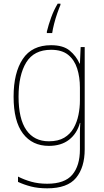

<svg xmlns="http://www.w3.org/2000/svg" viewBox="-20 -877 564 1045"><path d="M258 -631Q324 -631 359.5 -601.5Q395 -572 413 -531H415L419 -621H441V-64Q441 34 394 91Q347 148 237 148Q187 148 148.5 138Q110 128 78 113V84Q111 101 150 112Q189 123 237 123Q332 123 373.5 74Q415 25 415 -64V-108Q415 -135 415 -156.5Q415 -178 417 -208H415Q399 -150 356 -116.5Q313 -83 246 -83Q156 -83 105 -150Q54 -217 54 -351Q54 -481 104 -556Q154 -631 258 -631ZM258 -606Q165 -606 123 -537.5Q81 -469 81 -351Q81 -230 123.5 -169Q166 -108 246 -108Q297 -108 329.5 -127.5Q362 -147 380.5 -179.5Q399 -212 407 -251.5Q415 -291 415 -330V-400Q415 -457 400 -504Q385 -551 351 -578.5Q317 -606 258 -606ZM309 -850Q302 -834 292 -805.5Q282 -777 274.5 -747.5Q267 -718 264 -697H235V-705Q244 -742 258.5 -782Q273 -822 294 -857H309Z"/></svg>

Font: Noto Sans Kannada UI SemiCondensed Thin
Style: Regular
Weight: 100
Width: 4
Designer: Jelle Bosma - Monotype Design Team
Foundry: Monotype Imaging Inc.
Version: Version 2.005; ttfautohint (v1.8.4.7-5d5b)